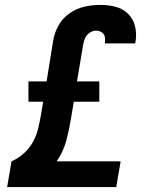

<svg xmlns="http://www.w3.org/2000/svg" viewBox="-20 -763 616 783"><path d="M9 0H454L472 -105H211Q238 -144 250 -188.5Q262 -233 269 -277L281 -348H385V-431H294L319 -580Q321 -594 327 -607.5Q333 -621 345.5 -629.5Q358 -638 372 -638Q384 -638 394.5 -631.5Q405 -625 407.5 -613Q410 -601 408 -589L407 -586H531Q532 -591 533 -595Q538 -626 530.5 -656.5Q523 -687 501.5 -707.5Q480 -728 450.5 -735.5Q421 -743 389 -743Q358 -743 325.5 -736Q293 -729 264 -709Q235 -689 218.5 -659Q202 -629 197 -598L170 -431H96V-348H156L147 -294Q142 -266 135.5 -238.5Q129 -211 114.5 -184.5Q100 -158 77 -137.5Q54 -117 27 -105Z"/></svg>

Font: Iosevka Sparkle Oblique
Style: Bold
Weight: 700
Italic angle: -9°
Designer: Belleve Invis
Foundry: Belleve Invis
Version: Version 4.5.0; ttfautohint (v1.8.3)